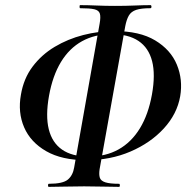

<svg xmlns="http://www.w3.org/2000/svg" viewBox="-20 -693 739 748"><path d="M316 -69Q220.9 -69 160 -104Q99 -139 74 -197Q49 -255 61.5 -324Q72 -387 107 -433.5Q142 -480 193 -510.5Q244 -541 304.1 -556.5Q364.3 -572 425.5 -572Q524 -572 584.5 -535.6Q645 -499.2 669 -441.1Q693 -383 682 -318Q670 -249 618.3 -192.6Q566.6 -136.3 488.3 -102.6Q410 -69 316 -69ZM326 -83Q392 -83 442 -111Q492 -139 525 -193Q558 -247 572 -325Q586 -403 572.5 -455Q559 -507 519.5 -533.5Q480 -560 415 -560Q349.5 -560 299.7 -532.5Q250 -505 217.5 -451.5Q185 -398 171 -320Q157 -242 170 -189.5Q183 -137 222 -110Q261 -83 326 -83ZM170 35Q167 35 167 29Q167 23 170.4 23Q225 23 244.5 6.5Q264 -10 269 -41L368 -600Q373 -627 369 -640Q365 -653 347.2 -657Q329.4 -661 292 -661Q290 -661 290 -667Q290 -673 292 -673Q321 -673 356.1 -671.5Q391.3 -670 428 -670Q469.6 -670 504.7 -671.5Q539.7 -673 566 -673Q570 -673 570 -667Q570 -661 566 -661Q530 -661 510.5 -654.5Q491 -648 482 -632.5Q473 -617 468 -591L368 -33.6Q365 -13 368.9 -0.7Q372.7 11.6 390.4 17.3Q408 23 443.7 23Q447 23 447 29Q447 35 444 35Q415.9 35 381.9 34Q347.9 33 308 33Q268 33 232.5 34Q197 35 170 35Z"/></svg>

Font: Cormorant Garamond Light
Style: Italic
Weight: 300
Italic angle: -10°
Designer: Christian Thalmann (Catharsis Fonts)
Foundry: Catharsis Fonts
Version: Version 4.001